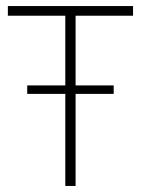

<svg xmlns="http://www.w3.org/2000/svg" viewBox="-20 -615 466 635"><path d="M196 0V-563H6V-595H420V-563H230V0ZM70 -304.5V-332.5H356V-304.5Z"/></svg>

Font: Encode Sans SC Condensed Thin
Style: Regular
Weight: 100
Width: 3
Designer: Multiple Designers
Foundry: Impallari Type
Version: Version 3.002